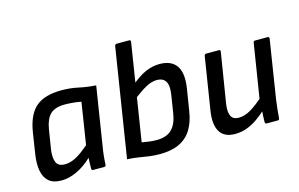

<svg xmlns="http://www.w3.org/2000/svg" viewBox="-87 -901 1764 1132"><g transform="rotate(-15 794.5 -335.5)"><path d="M167 12Q115 12 88 -12Q61 -36 53.5 -79.5Q46 -123 55 -179L75 -308Q92 -412 145 -457Q198 -502 301 -502Q356 -502 402.5 -491.5Q449 -481 507 -477L451 -123Q446 -95 443 -66.5Q440 -38 439 -11Q439 0 427 0H361Q351 0 351 -11Q351 -26 351.5 -42.5Q352 -59 353 -76Q308 -33 259.5 -10.5Q211 12 167 12ZM210 -75Q242 -75 276.5 -93Q311 -111 358 -152L398 -406Q376 -411 348.5 -413.5Q321 -416 299 -416Q238 -416 209.5 -388Q181 -360 171 -300L152 -182Q145 -133 156.5 -104Q168 -75 210 -75Z M766 12Q733 12 703 8Q673 4 641.5 -1.5Q610 -7 570 -9L675 -672Q677 -683 688 -683H763Q774 -683 772 -671L679 -83Q699 -79 723.5 -76Q748 -73 768 -73Q829 -73 861 -104.5Q893 -136 903 -200L920 -308Q929 -364 913 -389.5Q897 -415 860 -415Q828 -415 791.5 -395Q755 -375 701 -332L719 -420Q767 -462 810.5 -482Q854 -502 900 -502Q971 -502 1002 -457.5Q1033 -413 1019 -322L998 -191Q988 -124 960.5 -79Q933 -34 885 -11Q837 12 766 12Z M1225 12Q1159 12 1132.5 -32Q1106 -76 1119 -158L1170 -479Q1172 -490 1183 -490H1259Q1270 -490 1268 -479L1218 -169Q1212 -123 1224 -99Q1236 -75 1271 -75Q1306 -75 1344.5 -97.5Q1383 -120 1438 -170L1426 -87Q1393 -56 1361 -34Q1329 -12 1295.5 0Q1262 12 1225 12ZM1421 0Q1410 0 1410 -11Q1410 -29 1411 -49Q1412 -69 1414 -90V-135L1469 -479Q1471 -490 1480 -490H1556Q1568 -490 1566 -478L1510 -123Q1506 -95 1503 -66.5Q1500 -38 1498 -11Q1498 0 1486 0Z"/></g></svg>

Font: Sofia Sans SemiBold
Style: Italic
Weight: 600
Italic angle: -9°
Designer: Botio Nikoltchev, Ani Petrova
Foundry: lettersoup
Version: Version 4.100-B